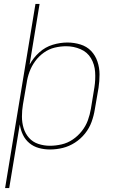

<svg xmlns="http://www.w3.org/2000/svg" viewBox="-20 -755 616 980"><path d="M6 205H27L81 -120Q85 -92 97 -67Q109 -42 130 -24.5Q151 -7 178.5 0.5Q206 8 235 8Q268 8 300.5 0Q333 -8 362.5 -27Q392 -46 414 -73.5Q436 -101 447.5 -133Q459 -165 464 -197L483 -307Q488 -341 488 -375Q488 -409 477.5 -440.5Q467 -472 445 -495Q423 -518 390.5 -528Q358 -538 324 -538Q287 -538 249 -526.5Q211 -515 180.5 -487.5Q150 -460 131 -425L182 -735H161ZM235 -11Q204 -11 175.5 -20.5Q147 -30 128 -51.5Q109 -73 100.5 -101Q92 -129 92 -160Q92 -191 97 -221L116 -331Q120 -360 130.5 -388.5Q141 -417 159.5 -442.5Q178 -468 204 -486.5Q230 -505 259.5 -512Q289 -519 318 -519Q356 -519 391 -504Q426 -489 444.5 -457.5Q463 -426 465.5 -387.5Q468 -349 462 -310L444 -200Q439 -170 428.5 -141Q418 -112 398 -86.5Q378 -61 351.5 -43Q325 -25 294.5 -18Q264 -11 235 -11Z"/></svg>

Font: Iosevka Sparkle Thin Oblique
Style: Regular
Weight: 100
Italic angle: -9°
Designer: Belleve Invis
Foundry: Belleve Invis
Version: Version 4.5.0; ttfautohint (v1.8.3)